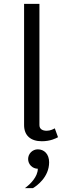

<svg xmlns="http://www.w3.org/2000/svg" viewBox="-20 -720 348 990"><path d="M175 50C147.5 50 125 72.5 125 100C125 127.5 147.5 150 175 150C175 190.8 136.7 230 108.3 250H150C168.3 239.2 233.3 194.2 233.3 116.7C233.3 74.2 207.5 50 175 50ZM279.2 -12.5 262.5 -58.3C255 -54.2 240 -45.8 220.8 -45.8C200.8 -45.8 183.3 -53.3 183.3 -75V-700H104.2V-75C104.2 -21.7 137.5 8.3 195.8 8.3C240 8.3 268.3 -6.7 279.2 -12.5Z"/></svg>

Font: BoonHome
Style: Book
Weight: 400
Designer: Sungsit Sawaiwan
Foundry: Sungsit Sawaiwan
Version: Version 0.2